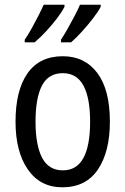

<svg xmlns="http://www.w3.org/2000/svg" viewBox="-20 -786 533 816"><path d="M447 -269Q447 -141 396 -65.5Q345 10 245 10Q151 10 98.5 -65.5Q46 -141 46 -269Q46 -402 97 -474.5Q148 -547 247 -547Q340 -547 393.5 -476Q447 -405 447 -269ZM131 -269Q131 -169 159 -115.5Q187 -62 247 -62Q306 -62 334.5 -114.5Q363 -167 363 -269Q363 -370 334.5 -422.5Q306 -475 247 -475Q186 -475 158.5 -422.5Q131 -370 131 -269ZM408 -757Q397 -736 375 -707.5Q353 -679 327.5 -651Q302 -623 282 -606H239V-617Q253 -638 269 -666.5Q285 -695 299 -722Q313 -749 320 -766H408ZM254 -757Q243 -735 222 -707.5Q201 -680 176 -653Q151 -626 127 -606H85V-617Q100 -639 115.5 -667Q131 -695 144.5 -721.5Q158 -748 166 -766H254Z"/></svg>

Font: Noto Sans Malayalam Condensed
Style: Regular
Weight: 400
Width: 3
Designer: Jelle Bosma - Monotype Design Team
Foundry: Monotype Imaging Inc.
Version: Version 2.104; ttfautohint (v1.8.4.7-5d5b)